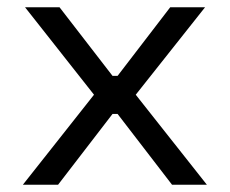

<svg xmlns="http://www.w3.org/2000/svg" viewBox="-20 -509 633 529"><path d="M43 0 239 -248 49 -489H144L290 -300H304L449 -489H545L354 -248L550 0H454L304 -195H290L140 0Z"/></svg>

Font: Space Grotesk Light
Style: Regular
Weight: 400
Version: Version 2.000